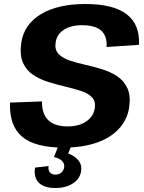

<svg xmlns="http://www.w3.org/2000/svg" viewBox="-20 -730 719 960"><path d="M298 8Q155 8 90.5 -46.5Q26 -101 30 -217L190 -223Q189 -161 221 -129.5Q253 -98 318 -98Q375 -98 411.5 -123Q448 -148 454 -190Q459 -224 439.5 -244Q420 -264 384.5 -275.5Q349 -287 306.5 -297Q264 -307 222 -320Q180 -333 146 -355.5Q112 -378 95 -416Q78 -454 86 -514Q99 -607 183.5 -658.5Q268 -710 407 -710Q546 -710 613 -659Q680 -608 675 -506L513 -495Q516 -550 486 -577Q456 -604 389 -604Q334 -604 298.5 -580.5Q263 -557 258 -516Q253 -481 272.5 -460.5Q292 -440 327 -428Q362 -416 404.5 -406.5Q447 -397 489.5 -384Q532 -371 565.5 -349Q599 -327 616.5 -290Q634 -253 626 -194Q617 -132 574.5 -86Q532 -40 461.5 -16Q391 8 298 8ZM257 210Q201 210 174.5 184Q148 158 155 108L223 100Q220 121 229.5 132Q239 143 257 143Q275 143 286.5 133Q298 123 301 106Q303 88 290.5 75Q278 62 250 55L271 1H336L321 37Q356 51 373 73Q390 95 386 123Q381 163 345.5 186.5Q310 210 257 210Z"/></svg>

Font: Pathway Extreme 28pt
Style: Bold Italic
Weight: 700
Italic angle: -8°
Designer: Eduardo Rodriguez Tunni
Foundry: Eduardo Rodriguez Tunni
Version: Version 1.001;gftools[0.9.26]